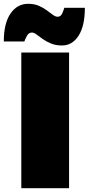

<svg xmlns="http://www.w3.org/2000/svg" viewBox="-61 -989 466 1009"><path d="M51 0Q51 -55.5 51 -108.2Q51 -161 51 -229V-474Q51 -545.5 51 -600.5Q51 -655.5 51 -713H302Q302 -655.5 302 -600.5Q302 -545.5 302 -474V-229Q302 -161 302 -108.2Q302 -55.5 302 0ZM265 -750Q232.5 -750 207.5 -760.2Q182.5 -770.5 163.5 -784Q144.5 -797.5 130.8 -807.8Q117 -818 107 -818Q90 -818 80.8 -801Q71.5 -784 67 -771H-41Q-41 -866.5 -5.8 -917.8Q29.5 -969 87 -969Q118.5 -969 142.5 -958.8Q166.5 -948.5 184.5 -935Q202.5 -921.5 216.5 -911.2Q230.5 -901 242 -901Q258 -901 265.8 -918.2Q273.5 -935.5 277 -948H385Q385 -853 352 -801.5Q319 -750 265 -750Z"/></svg>

Font: Commissioner Thin Black
Style: Regular
Weight: 900
Version: Version 1.000